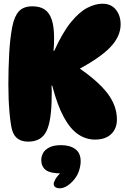

<svg xmlns="http://www.w3.org/2000/svg" viewBox="-20 -752 674 1033"><path d="M132 10Q98 10 76.5 -5Q55 -20 46 -50Q37 -80 31 -148.5Q25 -217 25 -297Q25 -383 29.5 -464.5Q34 -546 46 -608Q57 -664 81.5 -691Q106 -718 155 -718Q194 -718 219.5 -701.5Q245 -685 258 -647.5Q271 -610 271 -547Q271 -532 270.5 -515Q270 -498 268 -479H272Q317 -578 362 -633Q407 -688 450 -710Q493 -732 531 -732Q578 -732 603.5 -700Q629 -668 629 -621Q629 -555 571.5 -496Q514 -437 384 -369L392 -395Q505 -319 557 -251.5Q609 -184 609 -109Q609 -60 578 -30.5Q547 -1 491 -1Q443 -1 401 -29Q359 -57 324 -120.5Q289 -184 261 -291H257Q258 -278 258.5 -264.5Q259 -251 258 -238Q258 -105 230.5 -47.5Q203 10 132 10ZM310 181Q249 181 225.5 162Q202 143 202 109Q202 90 211.5 72Q221 54 244.5 41.5Q268 29 309 29Q356 29 385 50Q414 71 414 116Q414 141 404 170Q394 199 371 223Q353 242 335.5 251.5Q318 261 301 261Q287 261 278 255Q269 249 269 237Q269 229 277.5 213Q286 197 313 170Z"/></svg>

Font: DynaPuff
Style: Bold
Weight: 700
Designer: Toshi Omagari, Jennifer Daniel
Foundry: Google Fonts
Version: Version 2.000